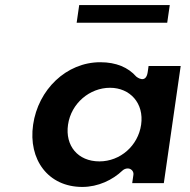

<svg xmlns="http://www.w3.org/2000/svg" viewBox="-20 -749 752 759"><path d="M293.1 -729 283 -659H641L651.1 -729ZM110.9 -256C91 -117.7 170.7 -10 305.4 -10C368 -10 425.5 -37.8 464.2 -74.8C469.2 -79.5 476.8 -83 484 -83H486C496.7 -83 509.5 -73.1 507.4 -58L502.6 -25H627.6L694.3 -488H567.3L563.9 -464C556.7 -414.5 518.8 -446.1 518.8 -446.1C487 -482.3 439.8 -503 376.5 -503C241.8 -503 130.8 -394.4 110.9 -256ZM248.9 -256C261.1 -340.7 334.7 -402 414.9 -402C494.3 -402 550.1 -340.6 537.9 -256C525.9 -172.8 455.4 -111 373 -111C287.7 -111 236.9 -173.1 248.9 -256Z"/></svg>

Font: Hussar Ekologiczny
Style: Regular
Weight: 400
Foundry: Cannot Into Space Fonts
Version: Version 0.97